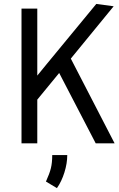

<svg xmlns="http://www.w3.org/2000/svg" viewBox="-20 -745 620 998"><path d="M575.7 0H477.5L287.6 -365.7L173.8 -227.1V0H91.8V-700.2H173.8V-352.1Q207 -393.1 224.1 -413.6L480.5 -724.6L570.8 -712.4L348.1 -440.4ZM251.5 61H329.6Q329.6 104 314.9 151.1Q300.3 198.2 275.9 232.9L218.8 198.7Q237.8 157.2 244.6 128.9Q251.5 100.6 251.5 61Z"/></svg>

Font: Selawik
Style: Regular
Weight: 400
Designer: Aaron Bell
Foundry: Microsoft Corporation
Version: Version 1.01